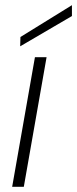

<svg xmlns="http://www.w3.org/2000/svg" viewBox="-20 -722 298 742"><path d="M27 0 115 -501H160L72 0ZM58 -543 59 -579 258 -702V-660Z"/></svg>

Font: DM Sans 17pt ExtraLight
Style: Italic
Weight: 250
Italic angle: -10°
Version: Version 4.004;gftools[0.9.30]